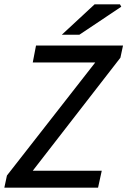

<svg xmlns="http://www.w3.org/2000/svg" viewBox="-22 -865 587 885"><path d="M-2 0 10 -56 417 -577H129L144 -655H545L533 -599L129 -78H447L430 0ZM263 -705 414 -845H531L537 -834L344 -705Z"/></svg>

Font: Source Sans 3 ExtraLight Medium
Style: Italic
Weight: 500
Italic angle: -11°
Version: Version 3.052;hotconv 1.1.0;makeotfexe 2.6.0